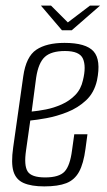

<svg xmlns="http://www.w3.org/2000/svg" viewBox="-20 -655 383 685"><path d="M138 10Q92 10 64.5 -2Q37 -14 28 -43.5Q19 -73 27 -129L63 -383Q73 -453 109.5 -477.5Q146 -502 210 -502Q287 -502 314 -471.5Q341 -441 326 -368Q316 -324 287 -297Q258 -270 220 -255Q182 -240 146 -233.5Q110 -227 88 -225L73 -119Q65 -65 78.5 -43.5Q92 -22 141 -22Q191 -22 210.5 -43Q230 -64 237 -119L245 -176H292L285 -124Q278 -71 262 -42Q246 -13 216.5 -1.5Q187 10 138 10ZM93 -257Q115 -259 143.5 -264.5Q172 -270 200 -282.5Q228 -295 248.5 -316Q269 -337 276 -369Q288 -418 276 -445.5Q264 -473 212 -473Q163 -473 140 -452Q117 -431 109 -378ZM201 -547 126 -635H162L222 -575L301 -635H337L236 -547Z"/></svg>

Font: Alumni Sans Light
Style: Italic
Weight: 300
Italic angle: -8°
Version: Version 1.016